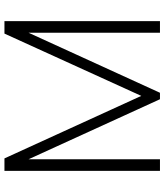

<svg xmlns="http://www.w3.org/2000/svg" viewBox="42 -781 739 863"><g transform="rotate(-90 411.5 -349.5)"><path d="M75 -699H131L412 -84L692 -699H748V0H696V-591L426 0H397L127 -591V0H75Z"/></g></svg>

Font: Prompt ExtraLight
Style: Regular
Weight: 275
Designer: Katatrad Team
Foundry: CadsonDemak
Version: Version 1.000